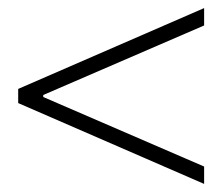

<svg xmlns="http://www.w3.org/2000/svg" viewBox="-20 -557 550 475"><path d="M485 -537V-494L87 -322V-317L485 -145V-102L25 -302V-337Z"/></svg>

Font: Brygada 1918
Style: Regular
Weight: 400
Designer: Mateusz Machalski | Borys Kosmynka | Przemek Hoffer
Foundry: NIEPODLEGLA 2018
Version: Version 3.006